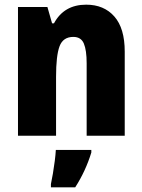

<svg xmlns="http://www.w3.org/2000/svg" viewBox="-20 -581 609 822"><path d="M349 -561Q425 -561 469.5 -510.5Q514 -460 514 -360V0H351V-310Q351 -366 339 -394.5Q327 -423 294 -423Q250 -423 235 -383Q220 -343 220 -252V0H57V-551H183L203 -481H211Q254 -561 349 -561ZM371 72Q359 111 342 148Q325 185 302 221H198V207Q202 189 206.5 162Q211 135 214.5 108Q218 81 219 61H371Z"/></svg>

Font: Noto Sans Bengali Condensed ExtraBold
Style: Regular
Weight: 800
Width: 3
Designer: Joana Ranito - Universal Thirst; Jelle Bosma - Monotype Design Team
Foundry: Universal Thirst ehf.
Version: Version 3.000; ttfautohint (v1.8.4.7-5d5b)